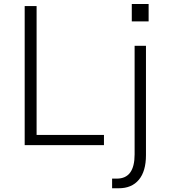

<svg xmlns="http://www.w3.org/2000/svg" viewBox="-20 -749 878 991"><path d="M107.4 0V-717.8H168.9V-52.7H516.6V0ZM660.2 -638.7V-728.5H747.1V-638.7ZM558.6 172.9H583Q674.8 172.9 674.8 47.9V-512.7H733.4V51.8Q733.4 134.8 696.8 178.7Q660.2 222.7 592.8 222.7H558.6Z"/></svg>

Font: Gothic A1 Light
Style: Regular
Weight: 300
Version: Version 2.50